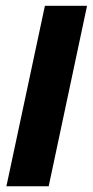

<svg xmlns="http://www.w3.org/2000/svg" viewBox="-20 -652 327 672"><path d="M2.4 0 137.2 -631.8H284.7L150.4 0Z"/></svg>

Font: Open Sans
Style: Bold Italic
Weight: 700
Italic angle: -12°
Designer: Monotype Design Team
Foundry: Monotype Imaging Inc.
Version: Version 3.003; ttfautohint (v1.8.4)